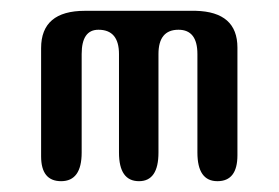

<svg xmlns="http://www.w3.org/2000/svg" viewBox="-20 -332 516 355"><path d="M273 -232V-50Q273 3 237 3Q200 3 200 -50V-232Q200 -277 162 -277Q131 -277 131 -232V-50Q131 3 93 3Q56 3 56 -43V-243Q56 -312 137 -312H342Q419 -310 419 -244V-45Q419 3 382 3Q345 3 345 -50V-232Q345 -277 310 -277Q273 -277 273 -232Z"/></svg>

Font: Cute Font
Style: Regular
Weight: 400
Designer: TypoDesign Lab.inc.
Foundry: TypoDesign Lab.inc.
Version: Version 1.00